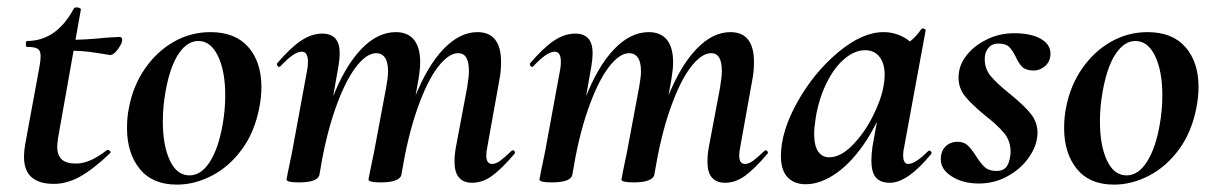

<svg xmlns="http://www.w3.org/2000/svg" viewBox="-20 -486 3287 520"><path d="M45 -61Q45 -76 48 -94L87 -306Q90 -323 90 -334Q90 -349 82 -354Q74 -359 53 -359Q50 -359 50 -366Q50 -375 53 -375Q133 -375 180 -463Q182 -466 187 -466Q192 -466 196 -464Q200 -462 199 -460L137 -111Q135 -95 135 -89Q135 -65 147.5 -54Q160 -43 186 -43Q224 -43 270 -80H271Q275 -80 278 -77Q281 -74 278 -71Q232 -27 196.5 -7.5Q161 12 126 12Q45 12 45 -61ZM159 -349 161 -378Q214 -378 268 -384L304 -386Q311 -386 311 -377Q311 -369 299.5 -353Q288 -337 278 -337Q276 -337 240 -343Q204 -349 159 -349Z M324 -139Q324 -169 329 -193Q340 -253 372.5 -300Q405 -347 451 -373Q497 -399 550 -399Q617 -399 652.5 -358.5Q688 -318 688 -250Q688 -223 682 -193Q669 -127 634.5 -80.5Q600 -34 553.5 -10Q507 14 459 14Q393 14 358.5 -28.5Q324 -71 324 -139ZM583 -149Q590 -188 590 -228Q590 -293 570.5 -334Q551 -375 517 -375Q487 -375 463.5 -340Q440 -305 428 -236Q421 -197 421 -157Q421 -92 440 -51.5Q459 -11 493 -11Q525 -11 548.5 -48Q572 -85 583 -149Z M1211 -48Q1211 -68 1215 -89L1245 -248Q1250 -278 1250 -294Q1250 -342 1221 -342Q1195 -342 1166 -304.5Q1137 -267 1110.5 -192Q1084 -117 1067 -12L1049 -13Q1068 -133 1102.5 -220Q1137 -307 1181 -353Q1225 -399 1273 -399Q1337 -399 1337 -318Q1337 -291 1332 -267L1300 -89Q1297 -74 1297 -65Q1297 -42 1313 -42Q1323 -42 1334.5 -50.5Q1346 -59 1365 -77Q1367 -79 1369 -79Q1372 -79 1374 -75.5Q1376 -72 1373 -69Q1339 -29 1313 -10Q1287 9 1259 9Q1211 9 1211 -48ZM756 0 760 -21Q770 -68 771 -74L812 -297Q814 -306 814 -319Q814 -346 797 -346Q776 -346 739 -306Q738 -305 736 -305Q733 -305 731 -308.5Q729 -312 731 -315Q767 -357 795.5 -376Q824 -395 853 -395Q900 -395 900 -342Q900 -327 897 -309L845 -12Q840 8 789 8Q756 8 756 0ZM978 0 982 -21Q992 -68 993 -74L1026 -250Q1031 -278 1031 -293Q1031 -318 1022.5 -330Q1014 -342 999 -342Q972 -342 942.5 -302.5Q913 -263 887 -188Q861 -113 845 -12L827 -13Q846 -131 879.5 -218Q913 -305 957.5 -352Q1002 -399 1052 -399Q1084 -399 1101 -378.5Q1118 -358 1118 -317Q1118 -299 1113 -269L1067 -12Q1065 -3 1051 2.5Q1037 8 1011 8Q978 8 978 0Z M1896 -48Q1896 -68 1900 -89L1930 -248Q1935 -278 1935 -294Q1935 -342 1906 -342Q1880 -342 1851 -304.5Q1822 -267 1795.5 -192Q1769 -117 1752 -12L1734 -13Q1753 -133 1787.5 -220Q1822 -307 1866 -353Q1910 -399 1958 -399Q2022 -399 2022 -318Q2022 -291 2017 -267L1985 -89Q1982 -74 1982 -65Q1982 -42 1998 -42Q2008 -42 2019.5 -50.5Q2031 -59 2050 -77Q2052 -79 2054 -79Q2057 -79 2059 -75.5Q2061 -72 2058 -69Q2024 -29 1998 -10Q1972 9 1944 9Q1896 9 1896 -48ZM1441 0 1445 -21Q1455 -68 1456 -74L1497 -297Q1499 -306 1499 -319Q1499 -346 1482 -346Q1461 -346 1424 -306Q1423 -305 1421 -305Q1418 -305 1416 -308.5Q1414 -312 1416 -315Q1452 -357 1480.5 -376Q1509 -395 1538 -395Q1585 -395 1585 -342Q1585 -327 1582 -309L1530 -12Q1525 8 1474 8Q1441 8 1441 0ZM1663 0 1667 -21Q1677 -68 1678 -74L1711 -250Q1716 -278 1716 -293Q1716 -318 1707.5 -330Q1699 -342 1684 -342Q1657 -342 1627.5 -302.5Q1598 -263 1572 -188Q1546 -113 1530 -12L1512 -13Q1531 -131 1564.5 -218Q1598 -305 1642.5 -352Q1687 -399 1737 -399Q1769 -399 1786 -378.5Q1803 -358 1803 -317Q1803 -299 1798 -269L1752 -12Q1750 -3 1736 2.5Q1722 8 1696 8Q1663 8 1663 0Z M2095 -63Q2095 -130 2139.5 -209.5Q2184 -289 2249.5 -344Q2315 -399 2373 -399Q2407 -399 2436 -380Q2465 -361 2468 -324L2408 -357Q2425 -359 2443.5 -373Q2462 -387 2475 -407Q2477 -409 2479 -409Q2482 -409 2485 -407Q2488 -405 2487 -404L2429 -89Q2426 -76 2426 -66Q2426 -42 2440 -42Q2459 -42 2494 -77Q2495 -78 2497 -78Q2500 -78 2502 -74.5Q2504 -71 2502 -69Q2438 9 2390 9Q2364 9 2352 -5.5Q2340 -20 2340 -51Q2340 -68 2343 -89L2368 -229L2389 -246Q2366 -167 2328 -108Q2290 -49 2246.5 -18Q2203 13 2162 13Q2131 13 2113 -6Q2095 -25 2095 -63ZM2373 -253Q2376 -270 2376 -283Q2376 -314 2362 -332Q2348 -350 2323 -350Q2295 -350 2267.5 -327Q2240 -304 2219.5 -263Q2199 -222 2190 -172Q2185 -140 2185 -124Q2185 -91 2196 -75.5Q2207 -60 2226 -60Q2256 -60 2287.5 -91.5Q2319 -123 2342.5 -168.5Q2366 -214 2373 -253Z M2528 -54Q2528 -77 2541 -89.5Q2554 -102 2573 -102Q2590 -102 2600 -93Q2610 -84 2623 -64Q2636 -43 2647.5 -33Q2659 -23 2679 -23Q2696 -23 2704.5 -32.5Q2713 -42 2716 -63Q2717 -67 2717 -75Q2717 -104 2700 -125Q2683 -146 2647 -174Q2611 -204 2593.5 -225.5Q2576 -247 2576 -277Q2576 -283 2578 -295Q2583 -320 2603.5 -343Q2624 -366 2656.5 -381Q2689 -396 2727 -396Q2772 -396 2798.5 -381Q2825 -366 2825 -341Q2825 -320 2811 -307.5Q2797 -295 2780 -295Q2759 -295 2749 -304.5Q2739 -314 2731 -332Q2722 -350 2713 -359Q2704 -368 2684 -368Q2668 -368 2659 -358.5Q2650 -349 2648 -337Q2647 -333 2647 -325Q2647 -299 2664 -279Q2681 -259 2716 -231Q2754 -200 2772 -177.5Q2790 -155 2790 -125Q2790 -120 2788 -108Q2783 -81 2762 -53.5Q2741 -26 2706.5 -7.5Q2672 11 2631 11Q2588 11 2558 -8Q2528 -27 2528 -54Z M2862 -139Q2862 -169 2867 -193Q2878 -253 2910.5 -300Q2943 -347 2989 -373Q3035 -399 3088 -399Q3155 -399 3190.5 -358.5Q3226 -318 3226 -250Q3226 -223 3220 -193Q3207 -127 3172.5 -80.5Q3138 -34 3091.5 -10Q3045 14 2997 14Q2931 14 2896.5 -28.5Q2862 -71 2862 -139ZM3121 -149Q3128 -188 3128 -228Q3128 -293 3108.5 -334Q3089 -375 3055 -375Q3025 -375 3001.5 -340Q2978 -305 2966 -236Q2959 -197 2959 -157Q2959 -92 2978 -51.5Q2997 -11 3031 -11Q3063 -11 3086.5 -48Q3110 -85 3121 -149Z"/></svg>

Font: Cormorant Garamond
Style: Bold Italic
Weight: 700
Italic angle: -10°
Designer: Christian Thalmann (Catharsis Fonts)
Foundry: Catharsis Fonts
Version: Version 4.000